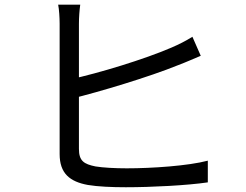

<svg xmlns="http://www.w3.org/2000/svg" viewBox="-20 -789 1040 811"><path d="M318.9 -769.3H225.7C229.7 -749 231.9 -715 231.9 -688.3C231.9 -634.7 231.9 -234.5 231.9 -138.2C231.9 -56.7 274.7 -21.6 351.4 -7.7C393 -0.7 452.1 1.9 511.6 1.9C620.8 1.9 771 -5.9 857.8 -18.7V-110.3C774.5 -88.3 621.3 -78 515.5 -78C466.2 -78 414.7 -80.8 383.3 -86C334.8 -95.9 313.4 -108.9 313.4 -160.1C313.4 -232.8 313.4 -634.5 313.4 -688.3C313.4 -716.1 315.7 -745.7 318.9 -769.3ZM276.5 -453.9 276.9 -370.9C400.4 -401.1 609.4 -463.8 733.2 -514.1C763.3 -525.3 799.3 -541.4 828 -553.3L792.7 -633.7C764.4 -615.8 735.1 -601.3 704.6 -588.1C589.5 -538.4 396.7 -479.9 276.5 -453.9Z"/></svg>

Font: Source Han Sans JP VF
Style: Regular
Weight: 250
Designer: Ryoko NISHIZUKA 西塚涼子 (kana, bopomofo & ideographs); Paul D. Hunt (Latin, Greek & Cyrillic); Sandoll Communications 산돌커뮤니
Foundry: Adobe
Version: Version 2.004;hotconv 1.0.118;makeotfexe 2.5.65603